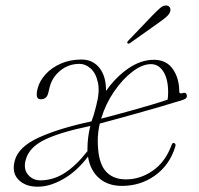

<svg xmlns="http://www.w3.org/2000/svg" viewBox="-20 -678 733 708"><path d="M34.5 -86Q48 -136.5 123 -170.8Q198 -205 317.5 -230.5Q321.5 -243 326 -255.5L334.5 -287Q348.5 -338.5 341.2 -373Q334 -407.5 314.8 -425Q295.5 -442.5 273 -442.5Q233 -442.5 202.5 -417.8Q172 -393 163 -356L157.5 -333.5Q151.5 -310.5 127.5 -312Q109.5 -313.5 118.5 -351Q125.5 -379 147.5 -403.5Q169.5 -428 203.8 -443.2Q238 -458.5 280.5 -458.5Q322.5 -458.5 347 -427.2Q371.5 -396 371 -342.5Q406.5 -393.5 453 -425.5Q499.5 -457.5 547.5 -457.5Q593.5 -457.5 617.2 -423.5Q641 -389.5 641 -340.5Q641 -331 653 -334.5Q669 -340 669 -322.5Q669 -314.5 654 -309.5Q621 -299 575.5 -285.8Q530 -272.5 483.5 -259.5Q437 -246.5 400.2 -236.5Q363.5 -226.5 348 -222.5Q340.5 -190 340.5 -160Q340.5 -83.5 367 -50Q393.5 -16.5 444.5 -16.5Q496.5 -16.5 542.5 -48Q588.5 -79.5 611.5 -140Q615.5 -151 619.5 -151Q623 -151 625.8 -147.8Q628.5 -144.5 626.5 -138Q606 -70 552.2 -31.2Q498.5 7.5 429.5 7.5Q378 7.5 345.2 -21.2Q312.5 -50 304.5 -100.5Q263 -46 213.5 -17.8Q164 10.5 119 10.5Q73.5 10.5 48 -15.5Q22.5 -41.5 34.5 -86ZM536.5 -441.5Q504.5 -441.5 468 -413.5Q431.5 -385.5 400.2 -339.8Q369 -294 353 -240.5Q370.5 -245 400.8 -253Q431 -261 466.5 -271Q502 -281 536.8 -291.2Q571.5 -301.5 598 -310.5Q600 -321 600 -338.5Q600 -385.5 582.8 -413.5Q565.5 -441.5 536.5 -441.5ZM302.5 -130Q302.5 -171 313 -213.5Q199.5 -190 143.2 -162Q87 -134 75 -89Q65.5 -55 83.2 -34Q101 -13 128.5 -13Q176 -13 218 -39.8Q260 -66.5 302.5 -120.5Q302.5 -125 302.5 -130ZM542.5 -621.5Q559.5 -639 571.2 -649Q583 -659 594.5 -657.5Q603.5 -656.5 606.8 -649.5Q610 -642.5 607 -634Q603.5 -624.5 593 -615.5Q582.5 -606.5 568.5 -596.5L460 -519.5Q453.5 -515 450.5 -518.5Q446.5 -521.5 454 -529Z"/></svg>

Font: Fraunces 9pt Thin
Style: Italic
Weight: 100
Italic angle: -16°
Version: Version 1.000;[b76b70a41]